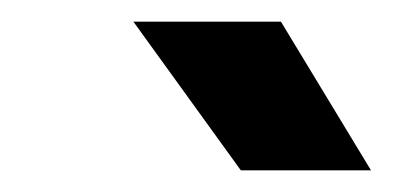

<svg xmlns="http://www.w3.org/2000/svg" viewBox="-20 -721 362 177"><path d="M202 -564H322L239 -701H103Z"/></svg>

Font: Unageo
Style: SemiBold-Italic
Weight: 600
Designer: Richard Sepsi
Foundry: Richard Sepsi
Version: Version 2.000